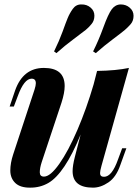

<svg xmlns="http://www.w3.org/2000/svg" viewBox="-20 -840 637 874"><path d="M403.3 14.2Q310.5 14.2 310.5 -61Q310.5 -85.9 320.8 -126L347.2 -228Q274.4 -49.8 199.7 -6.8Q162.1 14.6 117.2 14.2Q72.3 14.6 49.8 -6.8Q27.3 -28.3 26.9 -63Q26.9 -97.7 40 -137.2L137.2 -432.1Q143.1 -450.7 143.1 -460.9Q143.1 -481.9 124 -481.9Q89.8 -481.9 61 -402.8L43 -355H23.9L48.8 -428.2Q85 -530.8 179.7 -530.8Q274.4 -530.8 274.4 -448.2Q274.4 -417.5 259.8 -372.1L169.9 -102.1Q161.1 -75.2 161.1 -55.7Q161.1 -36.1 180.2 -36.1Q209 -36.1 250 -94.2Q291 -152.3 332.5 -249Q374 -345.7 406.2 -456.1L421.9 -517.1Q510.3 -518.6 566.9 -530.8L441.9 -85Q435.5 -62 435.5 -51.8Q435.5 -35.2 453.6 -35.2Q489.3 -35.2 517.1 -113.8L536.1 -165H555.2L527.8 -88.9Q508.8 -33.7 473.6 -9.8Q438.5 14.2 403.3 14.2ZM529.3 -819.8Q553.7 -819.8 570.3 -805.2Q587.9 -790.5 587.9 -768.1Q587.9 -745.6 575.2 -730.5Q562.5 -715.8 548.8 -704.1Q535.2 -692.4 494.6 -662.1Q454.1 -631.8 416 -598.1L403.8 -606Q428.7 -655.3 450.7 -715.8Q472.7 -776.4 488.8 -797.9Q504.9 -819.3 529.3 -819.8ZM350.6 -819.8Q375 -820.3 392.1 -805.7Q409.7 -791 409.7 -768.6Q409.7 -746.1 397 -731Q384.3 -715.3 370.6 -704.1Q356.9 -692.9 315.9 -662.6Q274.9 -632.3 236.8 -598.1L226.1 -606Q249.5 -653.8 264.6 -695.3Q279.3 -736.3 288.1 -757.8Q296.9 -779.3 311.5 -799.8Q326.2 -820.3 350.6 -819.8Z"/></svg>

Font: PlayfairDisplay-BoldItalic
Style: Bold Italic
Weight: 700
Italic angle: -14.9847°
Designer: Claus Eggers Sørensen
Foundry: Claus Eggers Sørensen
Version: Version 1.002;PS 001.002;hotconv 1.0.70;makeotf.lib2.5.58329